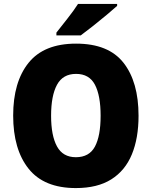

<svg xmlns="http://www.w3.org/2000/svg" viewBox="-20 -1040 772 977"><path d="M685 -451Q685 -337 651 -254.5Q617 -172 546.5 -127.5Q476 -83 366 -83Q204 -83 125.5 -181.5Q47 -280 47 -452Q47 -623 125.5 -720.5Q204 -818 367 -818Q532 -818 608.5 -720.5Q685 -623 685 -451ZM240 -451Q240 -350 270 -295Q300 -240 366 -240Q434 -240 463 -294Q492 -348 492 -451Q492 -554 463 -609Q434 -664 367 -664Q300 -664 270 -608.5Q240 -553 240 -451ZM576 -1010Q556 -992 522.5 -964Q489 -936 453 -907.5Q417 -879 391 -860H267V-874Q292 -906 324 -946.5Q356 -987 377 -1020H576Z"/></svg>

Font: Noto Sans Telugu UI SemiCondensed Black
Style: Regular
Weight: 900
Width: 4
Designer: Jelle Bosma - Monotype Design Team
Foundry: Monotype Imaging Inc.
Version: Version 2.005; ttfautohint (v1.8.4.7-5d5b)